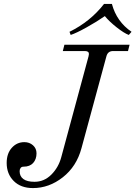

<svg xmlns="http://www.w3.org/2000/svg" viewBox="-20 -940 690 978"><path d="M14 -110Q14 -158 40 -187Q66 -216 104 -216Q130 -216 148 -200Q166 -184 166 -159Q166 -129 149 -110Q132 -91 100 -91Q90 -91 85 -84.5Q80 -78 80 -68Q80 -42 99 -28Q118 -14 156 -14Q205 -14 241.5 -50.5Q278 -87 292 -139L431 -653Q433 -661 433 -665Q433 -680 412 -680H300L308 -712H640L632 -680H556Q529 -680 522 -653L395 -185Q370 -92 300 -37Q230 18 148 18Q86 18 50 -18Q14 -54 14 -110ZM334 -778Q440 -830 510 -920H550Q574 -830 650 -778L636 -762Q612 -771 574.5 -800.5Q537 -830 514 -858Q474 -830 421 -800.5Q368 -771 340 -762Z"/></svg>

Font: Old Standard TT
Style: Italic
Weight: 400
Italic angle: -15.2°
Designer: Alexey Kryukov <alexios@thessalonica.org.ru>
Version: Version 2.2